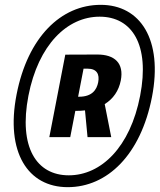

<svg xmlns="http://www.w3.org/2000/svg" viewBox="-20 -762 660 794"><path d="M270.5 -195 291.5 -303.5H295C308 -303.5 320 -304 331.5 -305.5L342 -195H440L413 -331.5C448.5 -353.5 471 -386.5 479.5 -429C493.5 -500.5 454.5 -537 381 -536.5L250 -536L184 -195ZM48.5 -371C2 -132 95.5 12 260 12C424 12 562 -122 608.5 -361C654.5 -598 560.5 -742 396.5 -742C232 -742 94.5 -608 48.5 -371ZM97.5 -366C138.5 -577 258 -693 392 -693C526 -693 600.5 -577 559.5 -366C518.5 -153.5 398.5 -37 264.5 -37C130.5 -37 56.5 -153.5 97.5 -366ZM303 -362 325.5 -478H342.5C380.5 -478 392.5 -455 386 -421.5C380 -391.5 361.5 -362 307 -362Z"/></svg>

Font: Monaspace Krypton ExtraBold
Style: Italic
Weight: 800
Italic angle: -11°
Designer: Riley Cran & the Lettermatic Team
Foundry: Lettermatic
Version: Version 1.101 (Monaspace Krypton)